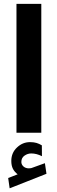

<svg xmlns="http://www.w3.org/2000/svg" viewBox="-20 -705 305 1019"><path d="M67.4 -684.6V-0.5H199.2V-684.6ZM23.4 239.7 31.2 294.4 226.6 217.3 218.3 161.1 147.9 186.5 144 187.5C140.1 188 136.2 188.5 132.8 188.5C109.4 188.5 93.8 172.9 93.3 155.3C93.3 140.1 98.6 128.9 109.9 121.1C121.1 113.3 132.8 109.4 146 109.4C164.6 109.4 183.6 114.3 202.6 124L202.1 66.4C183.1 55.2 167 49.3 139.2 49.3C113.3 49.3 90.3 58.6 70.3 77.6C50.3 96.2 40 120.1 40 148.9C40 183.6 51.8 202.6 73.7 220.2Z"/></svg>

Font: Vazirmatn ExtraBold
Style: Regular
Weight: 800
Designer: Saber Rastikerdar
Foundry: Saber Rastikerdar
Version: Version 33.003